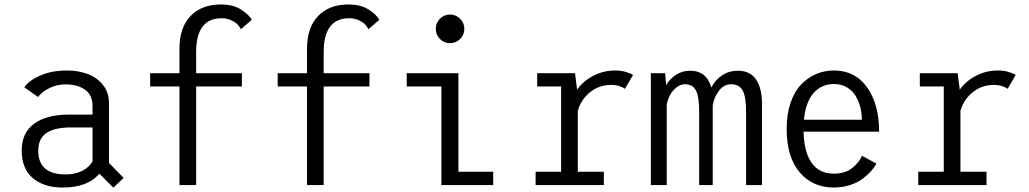

<svg xmlns="http://www.w3.org/2000/svg" viewBox="-20 -827 4600 858"><path d="M486.5 11.5 424 -51Q372.5 11 259.5 11Q176 11 126.5 -31.2Q77 -73.5 77 -154.5Q77 -233.5 132.5 -274.2Q188 -315 289.5 -315H393.5V-353Q393.5 -402.5 359.5 -426.2Q325.5 -450 273 -450Q234 -450 200 -433Q166 -416 150 -393.5L88.5 -437Q110.5 -468.5 161.5 -490.2Q212.5 -512 279 -512Q330 -512 371.5 -496.5Q413 -481 440 -447.5Q467 -414 467 -367V-99L532.5 -32ZM274 -47.5Q316.5 -47.5 347.8 -63.8Q379 -80 393.5 -106V-257.5H297Q225 -257.5 188 -233Q151 -208.5 151 -153Q151 -47.5 274 -47.5Z M651 -500H782V-609.5Q782 -704.5 831.8 -755.8Q881.5 -807 966.5 -807Q1022.5 -807 1058.2 -783.8Q1094 -760.5 1105 -738.5L1056.5 -696.5Q1051 -707 1042.8 -716.5Q1034.5 -726 1014.8 -735.8Q995 -745.5 970.5 -745.5Q856.5 -745.5 856.5 -594.5V-500H1061V-440.5H856.5V0H782V-440.5H651Z M1221 -500H1352V-609.5Q1352 -704.5 1401.8 -755.8Q1451.5 -807 1536.5 -807Q1592.5 -807 1628.2 -783.8Q1664 -760.5 1675 -738.5L1626.5 -696.5Q1621 -707 1612.8 -716.5Q1604.5 -726 1584.8 -735.8Q1565 -745.5 1540.5 -745.5Q1426.5 -745.5 1426.5 -594.5V-500H1631V-440.5H1426.5V0H1352V-440.5H1221Z M2036.2 -652.8Q2017.5 -634 1991 -634Q1964.5 -634 1946 -652.8Q1927.5 -671.5 1927.5 -698Q1927.5 -724.5 1946 -743.2Q1964.5 -762 1991 -762Q2017.5 -762 2036.2 -743.2Q2055 -724.5 2055 -698Q2055 -671.5 2036.2 -652.8ZM2028.5 -59.5H2184V0H1952.5V-440.5H1797.5V-500H2028.5Z M2562 -59.5H2678.5V0H2373.5V-59.5H2487.5V-440.5H2380.5V-500H2549.5L2559 -426.5Q2587.5 -466 2632.5 -489Q2677.5 -512 2729.5 -512Q2756 -512 2778 -505.2Q2800 -498.5 2809 -492L2772.5 -430Q2766 -436 2749.2 -441.8Q2732.5 -447.5 2710.5 -447.5Q2657.5 -447.5 2617 -415Q2576.5 -382.5 2562 -331.5Z M2888.5 0V-500H2952.5L2956.5 -446.5Q2975 -477 3002.8 -494Q3030.5 -511 3063 -511Q3138 -511 3158.5 -436Q3177.5 -471.5 3208 -491.2Q3238.5 -511 3277.5 -511Q3306.5 -511 3328 -499.5Q3349.5 -488 3361.5 -467.5Q3373.5 -447 3379.2 -422Q3385 -397 3385 -366V0H3314V-326.5Q3314 -396 3298.5 -423.2Q3283 -450.5 3247.5 -450.5Q3215.5 -450.5 3193.2 -421.8Q3171 -393 3165 -356.5V0H3104.5V-326.5Q3104.5 -395.5 3089.8 -423Q3075 -450.5 3041.5 -450.5Q3020 -450.5 3001.8 -435.5Q2983.5 -420.5 2973.5 -400.5Q2963.5 -380.5 2959.5 -360V0Z M3896.5 -96Q3888 -80 3873.5 -63.5Q3859 -47 3836.2 -29.2Q3813.5 -11.5 3779.2 -0.2Q3745 11 3706 11Q3612 11 3553.8 -56.5Q3495.5 -124 3495.5 -251.5Q3495.5 -316 3512.5 -366.5Q3529.5 -417 3559 -448.2Q3588.5 -479.5 3626.2 -495.8Q3664 -512 3707 -512Q3801 -512 3854.8 -436.8Q3908.5 -361.5 3908.5 -238.5H3571Q3573 -147.5 3607 -99.2Q3641 -51 3706 -51Q3756.5 -51 3788 -76Q3819.5 -101 3832 -131ZM3707 -451.5Q3652 -451.5 3616.2 -411.8Q3580.5 -372 3572.5 -292H3831.5Q3831.5 -321 3824.5 -348Q3817.5 -375 3803.2 -398.8Q3789 -422.5 3764 -437Q3739 -451.5 3707 -451.5Z M4272 -59.5H4388.5V0H4083.5V-59.5H4197.5V-440.5H4090.5V-500H4259.5L4269 -426.5Q4297.5 -466 4342.5 -489Q4387.5 -512 4439.5 -512Q4466 -512 4488 -505.2Q4510 -498.5 4519 -492L4482.5 -430Q4476 -436 4459.2 -441.8Q4442.5 -447.5 4420.5 -447.5Q4367.5 -447.5 4327 -415Q4286.5 -382.5 4272 -331.5Z"/></svg>

Font: League Mono Narrow Light
Style: Regular
Weight: 300
Width: 3
Designer: Tyler Finck
Foundry: The League of Moveable Type / Tyler Finck
Version: Version 2.210